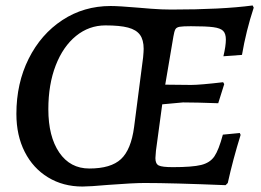

<svg xmlns="http://www.w3.org/2000/svg" viewBox="-20 -671 955 703"><path d="M549 -92Q549 -71 561.5 -65Q574 -59 613 -59Q684 -59 716.5 -67Q749 -75 765 -98.5Q781 -122 796 -178L858 -184L861 -177Q833 -87 814 -1L806 7Q609 -1 509 -1Q469 -1 376 6Q308 12 282 12Q211 12 156 -21.5Q101 -55 70.5 -115Q40 -175 40 -254Q40 -366 85 -456Q130 -546 208.5 -597.5Q287 -649 385 -649Q415 -649 485 -643Q495 -642 533.5 -639Q572 -636 607 -636Q792 -636 905 -651L909 -643Q881 -558 866 -470L798 -465Q807 -503 807 -526Q807 -548 797 -558Q787 -568 761 -571.5Q735 -575 679 -575Q650 -575 638 -573Q626 -571 622 -563.5Q618 -556 615 -538L585 -361L680 -360Q712 -360 797 -370L801 -363L779 -293Q697 -296 650 -296L574 -289L551 -119Q549 -97 549 -92ZM471 -206 504 -461Q506 -483 506 -492Q506 -525 492.5 -543.5Q479 -562 449 -570Q419 -578 366 -578Q306 -578 258.5 -539.5Q211 -501 184 -431.5Q157 -362 157 -271Q157 -171 197 -112.5Q237 -54 307 -54Q386 -54 423 -88.5Q460 -123 471 -206Z"/></svg>

Font: Alegreya Medium
Style: Italic
Weight: 500
Italic angle: -7°
Designer: Juan Pablo del Peral
Foundry: Huerta Tipografica
Version: Version 2.008; ttfautohint (v1.8)